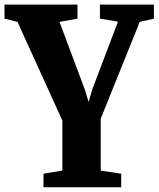

<svg xmlns="http://www.w3.org/2000/svg" viewBox="-26 -572 689 834"><path d="M163 241.5V182.5L245 169V-48L50 -477L-6.5 -491V-552H310.5V-491L232.5 -477L343 -181.5L359 -128.5L374 -181.5L486.5 -478L408 -491V-552H642.5V-491L581 -477L411.5 -56.5V169L500.5 182.5V241.5Z"/></svg>

Font: Merriweather 28pt Black
Style: Regular
Weight: 900
Version: Version 2.100